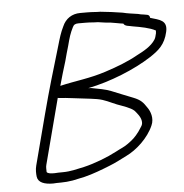

<svg xmlns="http://www.w3.org/2000/svg" viewBox="-49 -683 708 737"><g transform="rotate(-5 305.5 -314.5)"><path d="M350.9 -595C367.5 -593.1 379.4 -590.1 400.3 -589C416.5 -586.9 432.2 -582.8 448.2 -581C453.4 -569.6 469.5 -571 484.6 -567C511.8 -562.6 549.8 -555.4 569.5 -544H570.5L569.7 -533C567.4 -521.7 564.6 -513.7 561.4 -509C545.8 -484.6 515.8 -468.5 489.2 -455C454.4 -435.2 409.8 -417.8 363.6 -403C301 -382.5 248.1 -378.5 186.4 -364C195.1 -397.3 204.1 -424.4 213.8 -457C218.6 -475.7 224 -494.7 229.7 -514C238.1 -546.1 242.4 -561.2 254 -584C258.2 -593.7 265.1 -597 276.4 -597H303.4C324.6 -597 333 -595 350.9 -595ZM172.6 -319C174.4 -318.3 175.7 -318 176.3 -318C194.2 -316.6 210.6 -315.6 228 -313C261.2 -308.4 291.1 -306.2 322.9 -301C351.7 -296 371 -284.3 396.8 -274C419.6 -265.3 448.2 -256.8 461.9 -244C470.5 -234.1 483.7 -219.3 486.2 -203C488.5 -186.4 482.3 -183 469.7 -163C454.2 -141.9 443.3 -132.9 425.4 -120C407.9 -107.4 397.8 -105.1 377.6 -94C342.1 -75.2 292 -55.8 250.1 -46C223.9 -40.4 196.7 -33 167.6 -33C154.3 -33 143.6 -32.7 135.4 -32C122.3 -32 110.1 -32.4 105.2 -39C105.1 -46 105.1 -46 104.9 -53C104.8 -57.7 105.3 -62.3 106.6 -67C128.6 -151 150.6 -235 172.6 -319ZM313.7 -636H286.7C254.7 -636 230 -619.2 217.9 -591C205.9 -566.6 201.1 -549.5 191 -515C163.7 -423.2 143.2 -355.7 118.1 -260L67.6 -67C63.6 -51.7 64.3 -36.1 65.6 -25C68.4 -1.6 93 7 126.2 7C134.3 6.3 144.8 6 157.4 6C170.8 6 185.8 4.7 202.5 2L249.1 -8C280.8 -15.7 318.5 -30.1 348 -42C372.5 -51.4 394.8 -64 415.4 -74C455.3 -93 501.6 -135.1 521.7 -182C534.1 -208.8 522.8 -237.4 512 -252C498.5 -272.5 489.8 -283 462 -294C438.1 -302.8 403.6 -317.8 379.7 -327C357.1 -336.1 331.1 -339.9 305.4 -345C301.4 -345 297.2 -345.3 292.7 -346C378.3 -362.8 475.1 -402.2 539.3 -444C572.7 -466.1 598.3 -486.3 609.2 -535C619.6 -579.9 586.7 -583.5 552.6 -594C552.1 -602 547.9 -606.3 540.1 -607L528.6 -609C521.4 -609.7 514.4 -611 507.6 -613C489.1 -616 467.2 -618.2 449.3 -623C423.2 -627.5 389.8 -631.4 364.1 -634C345.2 -634 336.5 -636 313.7 -636Z"/></g></svg>

Font: Just Breathe
Style: Obl5
Weight: 400
Foundry: Cannot Into Space Fonts
Version: Version 0.72